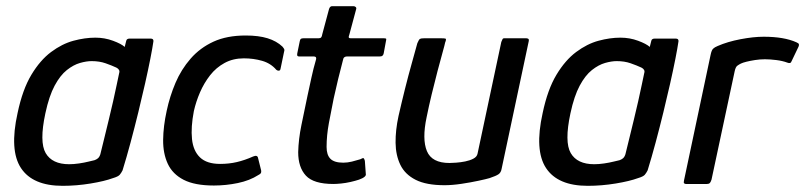

<svg xmlns="http://www.w3.org/2000/svg" viewBox="-20 -596 2608 622"><path d="M183 6Q86 6 48 -51.5Q10 -109 37 -230Q53 -306 81.5 -353.5Q110 -401 145.5 -427.5Q181 -454 218 -464Q255 -474 289 -474Q319 -474 346 -464Q373 -454 384 -444L389 -464Q390 -468 393 -469.5Q396 -471 400 -471H468Q478 -471 477 -462Q474 -441 467 -405.5Q460 -370 450 -325.5Q440 -281 428 -232Q416 -183 403 -134.5Q390 -86 377 -44Q373 -36 368 -30Q363 -24 346 -19Q319 -9 273.5 -1.5Q228 6 183 6ZM204 -64Q219 -64 236 -66.5Q253 -69 267 -72.5Q281 -76 286 -77Q292 -79 297 -83Q302 -87 305 -96Q311 -120 318 -149Q325 -178 332.5 -208.5Q340 -239 346.5 -268Q353 -297 358 -321Q363 -345 366 -359Q368 -365 365.5 -369.5Q363 -374 357 -377Q342 -384 322 -391Q302 -398 277 -398Q260 -398 239 -392Q218 -386 196.5 -369Q175 -352 157 -318.5Q139 -285 127 -229Q107 -136 128 -100Q149 -64 204 -64Z M673 5Q611 5 575 -13.5Q539 -32 523.5 -65.5Q508 -99 508.5 -143Q509 -187 520 -237Q530 -284 548.5 -327.5Q567 -371 597.5 -406Q628 -441 671.5 -461Q715 -481 776 -481Q818 -481 847 -472Q876 -463 895 -445Q900 -439 901 -436Q902 -433 900 -427L889 -374Q888 -367 883 -367Q878 -367 875 -370Q857 -391 829 -399Q801 -407 770 -407Q735 -407 707.5 -392Q680 -377 660.5 -352Q641 -327 628 -297Q615 -267 608 -236Q598 -184 602 -145.5Q606 -107 628 -86Q650 -65 693 -65Q722 -65 747.5 -71Q773 -77 800 -89Q814 -95 816 -84L826 -44Q827 -38 825 -35Q823 -32 817 -29Q789 -11 750.5 -3Q712 5 673 5Z M1060 0Q996 0 971 -27Q946 -54 946 -103Q947 -145 956.5 -191Q966 -237 976 -285Q983 -317 989 -345Q995 -373 1004 -404Q1006 -413 997 -413H950Q945 -413 943.5 -415Q942 -417 943 -423L951 -462Q952 -468 954.5 -470Q957 -472 963 -472H1012Q1018 -472 1020.5 -475Q1023 -478 1024 -485L1046 -567Q1049 -576 1056 -576H1125Q1129 -576 1132 -573.5Q1135 -571 1134 -567L1112 -485Q1109 -477 1110 -474.5Q1111 -472 1116 -472H1223Q1230 -472 1231 -470.5Q1232 -469 1230 -461L1223 -423Q1222 -418 1219 -415.5Q1216 -413 1209 -413H1103Q1099 -413 1095.5 -410.5Q1092 -408 1091 -401Q1083 -371 1075.5 -340Q1068 -309 1061 -277Q1053 -238 1045.5 -197.5Q1038 -157 1038 -120Q1038 -94 1050.5 -81.5Q1063 -69 1092 -69Q1106 -69 1120 -72.5Q1134 -76 1147 -80Q1156 -85 1158 -83.5Q1160 -82 1162 -75L1165 -33Q1168 -23 1143 -14Q1131 -10 1115.5 -6.5Q1100 -3 1085 -1.5Q1070 0 1060 0Z M1420 4Q1361 4 1326.5 -13.5Q1292 -31 1277 -62Q1262 -93 1261.5 -133.5Q1261 -174 1271 -220Q1281 -264 1292 -308Q1303 -352 1314 -391Q1325 -430 1332 -456Q1337 -468 1340.5 -470Q1344 -472 1354 -472H1409Q1419 -472 1423 -471Q1427 -470 1422 -458Q1421 -452 1414 -427Q1407 -402 1397.5 -366Q1388 -330 1378.5 -290.5Q1369 -251 1362 -216Q1347 -145 1363 -106.5Q1379 -68 1436 -68Q1443 -68 1457.5 -69Q1472 -70 1487 -73Q1502 -76 1513.5 -82Q1525 -88 1527 -98L1604 -460Q1606 -464 1607.5 -468Q1609 -472 1613 -472H1685Q1688 -472 1691 -470.5Q1694 -469 1693 -463L1605 -49Q1603 -37 1595 -31.5Q1587 -26 1566 -19Q1556 -16 1530.5 -10.5Q1505 -5 1475 -0.5Q1445 4 1420 4Z M1884 6Q1787 6 1749 -51.5Q1711 -109 1738 -230Q1754 -306 1782.5 -353.5Q1811 -401 1846.5 -427.5Q1882 -454 1919 -464Q1956 -474 1990 -474Q2020 -474 2047 -464Q2074 -454 2085 -444L2090 -464Q2091 -468 2094 -469.5Q2097 -471 2101 -471H2169Q2179 -471 2178 -462Q2175 -441 2168 -405.5Q2161 -370 2151 -325.5Q2141 -281 2129 -232Q2117 -183 2104 -134.5Q2091 -86 2078 -44Q2074 -36 2069 -30Q2064 -24 2047 -19Q2020 -9 1974.5 -1.5Q1929 6 1884 6ZM1905 -64Q1920 -64 1937 -66.5Q1954 -69 1968 -72.5Q1982 -76 1987 -77Q1993 -79 1998 -83Q2003 -87 2006 -96Q2012 -120 2019 -149Q2026 -178 2033.5 -208.5Q2041 -239 2047.5 -268Q2054 -297 2059 -321Q2064 -345 2067 -359Q2069 -365 2066.5 -369.5Q2064 -374 2058 -377Q2043 -384 2023 -391Q2003 -398 1978 -398Q1961 -398 1940 -392Q1919 -386 1897.5 -369Q1876 -352 1858 -318.5Q1840 -285 1828 -229Q1808 -136 1829 -100Q1850 -64 1905 -64Z M2454 -477Q2520 -477 2560 -459Q2567 -456 2568 -453Q2569 -450 2567 -445L2545 -399Q2543 -393 2539.5 -392Q2536 -391 2531 -393Q2515 -399 2494.5 -401.5Q2474 -404 2458 -404Q2442 -404 2426 -401.5Q2410 -399 2398 -396Q2386 -393 2380 -390Q2374 -387 2368.5 -383Q2363 -379 2360 -365L2285 -14Q2282 -5 2279 -2.5Q2276 0 2270 0H2202Q2199 0 2196.5 -2Q2194 -4 2196 -12L2282 -418Q2285 -433 2290 -438Q2295 -443 2305 -447Q2337 -461 2379 -469Q2421 -477 2454 -477Z"/></svg>

Font: Glory Medium
Style: Italic
Weight: 500
Italic angle: -12°
Version: Version 1.011